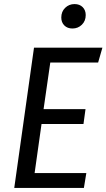

<svg xmlns="http://www.w3.org/2000/svg" viewBox="-20 -923 523 943"><path d="M462 -616H227L194 -387H400L390 -314H184L150 -73H404L392 0H50L147 -689H483ZM281 -837Q281 -866 300 -884.5Q319 -903 346 -903Q371 -903 386 -888Q401 -873 401 -849Q401 -820 382 -801.5Q363 -783 336 -783Q311 -783 296 -798Q281 -813 281 -837Z"/></svg>

Font: Fira Sans Condensed
Style: Italic
Weight: 400
Width: 3
Italic angle: -8°
Designer: bBox Type GmbH & Carrois Corporate GbR & Edenspiekermann AG
Foundry: bBox Type GmbH & Carrois Corporate GbR & Edenspiekermann AG
Version: Version 4.301